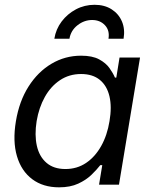

<svg xmlns="http://www.w3.org/2000/svg" viewBox="-20 -783 643 814"><path d="M230.5 11.2Q162.6 11.2 116.5 -23.4Q70.3 -58.1 51.8 -121.1Q33.2 -184.1 47.4 -269Q61.5 -354 101.1 -416.3Q140.6 -478.5 198.2 -512.7Q255.9 -546.9 323.7 -546.9Q372.1 -546.9 400.6 -531.2Q429.2 -515.6 444.3 -494.1Q459.5 -472.7 467.3 -454.1H473.1L486.8 -539.1H573.7L484.4 0H399.9L413.6 -83H405.3Q390.6 -64 367.9 -42Q345.2 -20 311.5 -4.4Q277.8 11.2 230.5 11.2ZM257.3 -66.4Q306.6 -66.4 345 -92.3Q383.3 -118.2 408.9 -163.8Q434.6 -209.5 444.3 -269.5Q454.6 -329.6 444.1 -374.5Q433.6 -419.4 403.3 -444.3Q373 -469.2 323.7 -469.2Q273.4 -469.2 234.4 -443.1Q195.3 -417 170.2 -372.1Q145 -327.1 135.3 -269.5Q126 -210.9 136.2 -165Q146.5 -119.1 177 -92.8Q207.5 -66.4 257.3 -66.4ZM380.9 -762.7Q423.3 -762.7 453.4 -743.4Q483.4 -724.1 497.1 -691.7Q510.7 -659.2 503.9 -618.7H439.9Q445.8 -653.8 425 -676Q404.3 -698.2 370.6 -698.2Q336.9 -698.2 308.6 -676Q280.3 -653.8 274.4 -618.7H210.4Q216.8 -659.2 241.2 -691.7Q265.6 -724.1 302 -743.4Q338.4 -762.7 380.9 -762.7Z"/></svg>

Font: Inter 18pt
Style: Italic
Weight: 400
Italic angle: -9.3988°
Designer: Rasmus Andersson
Foundry: rsms
Version: Version 4.001;git-66647c0bb